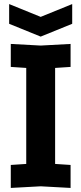

<svg xmlns="http://www.w3.org/2000/svg" viewBox="-20 -920 400 944"><path d="M33 4V-109L109 -114V-586L33 -591V-704L180 -696L327 -704V-591L251 -586V-114L327 -109V4L180 -4ZM335 -900V-803L180 -740L25 -803V-900L180 -837Z"/></svg>

Font: Tektur SemiCondensed SemiBold
Style: Regular
Weight: 600
Width: 4
Designer: Adam Jagosz
Foundry: Adam Jagosz
Version: Version 1.005;gftools[0.9.30]